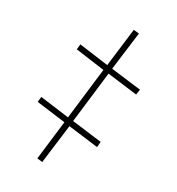

<svg xmlns="http://www.w3.org/2000/svg" viewBox="-95 -702 720 779"><g transform="rotate(15 265.0 -312.0)"><path d="M152 -5 129 -14 197 -184 71 -236 80 -259 206 -207 295 -430 169 -483 178 -506 305 -453 372 -619 396 -610 328 -444 459 -391 449 -368 319 -421 230 -198 360 -145 351 -121 221 -174Z"/></g></svg>

Font: Noto Sans Mono Condensed Thin
Style: Regular
Weight: 100
Width: 3
Designer: Monotype Design Team
Foundry: Monotype Imaging Inc.
Version: Version 2.014; ttfautohint (v1.8.4.7-5d5b)